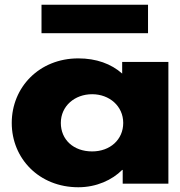

<svg xmlns="http://www.w3.org/2000/svg" viewBox="-20 -774 759 809"><path d="M154.9 -754V-634H603.7V-754ZM29.5 -256C29.5 -406 145 -528 310 -528C385.9 -528 448.6 -505 494.8 -464V-513H689.5V0H497V-58H494.8C453 -16 387 15 310 15C145 15 29.5 -106 29.5 -256ZM236.3 -256C236.3 -186 289.1 -136 368.3 -136C444.2 -136 499.2 -186 499.2 -256C499.2 -327 440.9 -377 368.3 -377C294.6 -377 236.3 -327 236.3 -256Z"/></svg>

Font: Hussar
Style: BdWide
Weight: 700
Foundry: Cannot Into Space Fonts
Version: Version 2.00